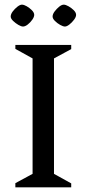

<svg xmlns="http://www.w3.org/2000/svg" viewBox="-20 -805 372 825"><path d="M46 0V-18L120 -58V-554L46 -595V-612H286V-594L212 -554V-58L286 -17V0ZM79 -691Q71 -691 59 -698Q47 -705 36.5 -715Q26 -725 26 -734Q26 -744 34.5 -755.5Q43 -767 54.5 -776Q66 -785 74 -785Q83 -785 95 -778Q107 -771 117 -761Q127 -751 127 -741Q127 -732 118.5 -720Q110 -708 99 -699.5Q88 -691 79 -691ZM259 -691Q251 -691 238.5 -698Q226 -705 216 -715Q206 -725 206 -734Q206 -744 214.5 -755.5Q223 -767 234 -776Q245 -785 254 -785Q262 -785 274.5 -778Q287 -771 297 -761Q307 -751 307 -741Q307 -732 298 -720Q289 -708 278 -699.5Q267 -691 259 -691Z"/></svg>

Font: Ancizar Serif Light
Style: Regular
Weight: 400
Version: Version 8.100